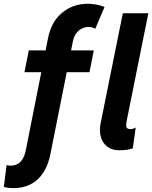

<svg xmlns="http://www.w3.org/2000/svg" viewBox="-77 -790 806 1018"><path d="M556.2 6.8Q516.1 6.8 491.2 -12.7Q466.3 -32.2 457.5 -64.9Q448.7 -97.7 456.5 -136.2L574.2 -719.7H709.5L594.2 -146.5Q592.3 -136.7 591.8 -127.2Q591.3 -117.7 596.2 -111.6Q601.1 -105.5 614.7 -105.5Q624 -105.5 631.8 -108.6Q639.6 -111.8 642.6 -113.8L627 -3.4Q611.3 2 593.5 4.4Q575.7 6.8 556.2 6.8ZM-6.8 207.5Q-16.1 207.5 -29.5 206.3Q-43 205.1 -56.6 201.2L-42 85Q-35.2 86.9 -30 87.6Q-24.9 88.4 -20.5 88.4Q12.2 88.4 32 67.4Q51.8 46.4 59.6 7.8L177.7 -587.9Q194.8 -674.8 252.4 -722.4Q310.1 -770 387.7 -770Q409.2 -770 432.4 -766.1Q455.6 -762.2 477.1 -752.9L428.2 -637.2Q420.4 -642.1 411.1 -644.5Q401.9 -647 392.1 -647Q363.3 -647 340.3 -627.7Q317.4 -608.4 309.6 -571.8L190.9 23.9Q173.3 114.3 122.8 160.9Q72.3 207.5 -6.8 207.5ZM52.7 -407.2 75.7 -522.9H420.4L397.5 -407.2Z"/></svg>

Font: Reddit Sans
Style: Bold Italic
Weight: 700
Italic angle: -11.25°
Designer: Stephen Hutchings
Version: Version 1.013